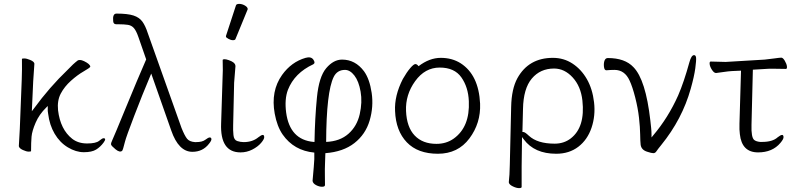

<svg xmlns="http://www.w3.org/2000/svg" viewBox="-20 -779 4097 989"><path d="M77 -26 82 -115 92 -369Q94 -422 93 -475Q93 -478 105 -478Q117 -478 136 -470Q155 -462 157 -452V-449Q154 -414 151 -360L144 -206L154 -219Q235 -330 329 -420Q357 -450 381 -468Q385 -470 392.5 -470Q400 -470 413 -464Q444 -449 445 -436V-435Q442 -429 410.5 -411Q379 -393 345.5 -363Q312 -333 293 -297Q274 -261 279 -211Q291 -112 352 -64Q383 -40 428.5 -40Q474 -40 490.5 -53.5Q507 -67 513 -67Q530 -67 513.5 -44.5Q497 -22 475 -8.5Q453 5 412 5Q371 5 329.5 -20Q288 -45 261.5 -90Q235 -135 228 -193L226 -207V-233L218 -225Q182 -190 163.5 -147Q145 -104 142.5 -75Q140 -46 140 -1Q140 2 128 2Q116 2 97.5 -6.5Q79 -15 77 -26Z M579 -654Q564 -654 563 -670Q559 -709 580 -709Q638 -709 668 -699Q698 -689 713.5 -667.5Q729 -646 741 -609L915 -120Q931 -80 943.5 -64.5Q956 -49 984 -47H990Q1022 -47 1037.5 -59Q1053 -71 1060.5 -71Q1068 -71 1069 -63Q1070 -55 1057 -39Q1025 3 971 3Q900 3 862 -107L759 -400L754 -388Q713 -291 671.5 -182.5Q630 -74 624 -50Q613 -5 609 -2Q597 8 575 -10Q553 -28 552 -35Q551 -42 559 -58.5Q567 -75 627.5 -222.5Q688 -370 733 -473L693 -588Q682 -620 670 -634Q658 -648 639 -651Q620 -654 590 -654ZM562 -674V-675Z M1195 -750Q1197 -759 1212 -759Q1227 -759 1241.5 -750.5Q1256 -742 1256 -732Q1256 -730 1255 -729L1193 -578Q1191 -572 1180 -572Q1169 -572 1156.5 -579Q1144 -586 1144 -590V-594ZM1219 6Q1113 6 1119 -143L1126 -364Q1129 -418 1127 -470Q1128 -474 1136.5 -474Q1145 -474 1159 -469Q1190 -458 1192 -443V-442L1193 -440L1186 -353L1181 -135Q1180 -109 1182.5 -83.5Q1185 -58 1202 -52.5Q1219 -47 1235 -47Q1281 -47 1311 -72Q1326 -84 1334 -84Q1340 -84 1341 -73.5Q1342 -63 1325 -43Q1308 -23 1279.5 -8.5Q1251 6 1219 6Z M1656 10 1654 69Q1653 90 1653.5 120Q1654 150 1654 174Q1654 183 1639 183Q1624 183 1608 174.5Q1592 166 1590 153Q1598 66 1599 41V7Q1494 -3 1436 -86Q1407 -128 1395 -194Q1374 -310 1433 -393Q1481 -460 1554 -481Q1582 -489 1594 -472Q1606 -455 1594 -448Q1497 -403 1463 -316Q1445 -268 1454 -199Q1473 -59 1595 -48H1600Q1602 -169 1612.5 -276.5Q1623 -384 1660.5 -428Q1698 -472 1742 -472Q1810 -472 1855 -412Q1884 -372 1894.5 -300.5Q1905 -229 1884 -158Q1863 -87 1805.5 -42Q1748 3 1656 10ZM1660 -48Q1731 -51 1775 -90Q1819 -129 1833 -191Q1847 -253 1837.5 -307Q1828 -361 1805.5 -390Q1783 -419 1757 -419Q1717 -419 1699 -383Q1661 -306 1660 -48Z M2136 -438Q2192 -481 2250.5 -481Q2309 -481 2353 -453Q2446 -393 2453 -245Q2457 -145 2398 -66Q2339 13 2235.5 13Q2132 13 2075.5 -46Q2019 -105 2015 -207Q2011 -286 2055 -372Q2075 -407 2093 -428Q2111 -449 2119.5 -449Q2128 -449 2136 -438ZM2228 -38Q2279 -38 2317 -65Q2401 -125 2395 -258Q2392 -330 2356.5 -380.5Q2321 -431 2245 -431Q2169 -431 2118.5 -361Q2068 -291 2071.5 -207.5Q2075 -124 2116 -81Q2157 -38 2228 -38Z M2667 79V184Q2667 190 2653.5 190Q2640 190 2621.5 181Q2603 172 2601 161V158Q2605 125 2606 71L2613 -229Q2615 -321 2645 -376Q2703 -481 2828 -481Q2884 -481 2929 -451.5Q2974 -422 3003 -371.5Q3032 -321 3040 -252Q3048 -183 3027 -121Q3006 -59 2959 -23Q2912 13 2845 13Q2733 13 2678 -61L2669 -73ZM2676 -99Q2684 -99 2704 -80Q2748 -39 2837 -39Q2885 -39 2920 -66Q2995 -124 2980 -261Q2972 -334 2930 -380Q2888 -426 2834 -426Q2763 -426 2719.5 -374.5Q2676 -323 2674 -218L2671 -99Z M3223 -364Q3198 -419 3145 -419Q3126 -419 3104 -417H3103Q3093 -417 3091 -435.5Q3089 -454 3094 -467Q3099 -480 3111 -480Q3199 -480 3243 -433Q3306 -369 3330 -158L3334 -121Q3336 -103 3336 -85V-71L3345 -82Q3422 -173 3473 -287Q3503 -356 3531 -458Q3541 -495 3555 -495Q3564 -495 3565.5 -482Q3567 -469 3561.5 -427.5Q3556 -386 3538 -322Q3494 -165 3386 -32Q3368 -10 3361.5 0Q3355 10 3345.5 10Q3336 10 3315 3Q3284 -6 3280 -33Q3278 -51 3277.5 -87Q3277 -123 3271.5 -172.5Q3266 -222 3252 -277Q3238 -332 3223 -364Z M4028 -424 3963 -425H3943Q3933 -425 3925 -424L3858 -420L3851 -136Q3849 -71 3865 -58Q3875 -50 3895 -48H3906Q3960 -48 3986 -72Q4001 -84 4009 -84Q4015 -84 4016 -73.5Q4017 -63 4000 -43Q3959 6 3885 6Q3801 6 3791 -88Q3788 -110 3789 -142L3797 -415L3751 -413Q3732 -412 3706 -408Q3680 -404 3669 -403H3668Q3658 -403 3647.5 -419Q3637 -435 3635.5 -448.5Q3634 -462 3641 -462L3718 -460L3919 -472Q3941 -474 3968.5 -478Q3996 -482 4004.5 -482Q4013 -482 4022.5 -466Q4032 -450 4033.5 -437Q4035 -424 4028 -424ZM3986 -72ZM3925 -424H3924Z"/></svg>

Font: LXGW WenKai Lite Light
Style: Regular
Weight: 300
Designer: LXGW / Fontworks Inc.
Foundry: LXGW / Fontworks Inc.
Version: Version 1.511; March 25, 2025